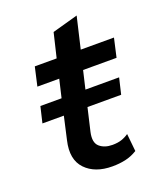

<svg xmlns="http://www.w3.org/2000/svg" viewBox="-124 -721 679 809"><g transform="rotate(-20 216.0 -316.5)"><path d="M241 8Q163 8 121 -36Q79 -80 98 -161L121 -263H25L42 -335H137L156 -416H58L77 -500H175L201 -609L316 -641L283 -500H432L413 -416H263L244 -335H395L378 -263H227L203 -160Q193 -115 214.5 -96Q236 -77 272 -77Q296 -77 313.5 -83Q331 -89 345 -99L353 -20Q327 -4 299.5 2Q272 8 241 8Z"/></g></svg>

Font: Work Sans Medium
Style: Italic
Weight: 500
Italic angle: -13°
Designer: Wei Huang
Foundry: Wei Huang
Version: Version 2.012; ttfautohint (v1.8.3)